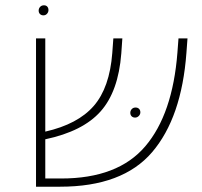

<svg xmlns="http://www.w3.org/2000/svg" viewBox="-20 -705 761 725"><path d="M688 -560 684 -506Q666 -261 554.5 -130.5Q443 0 207 0H116V-560H151V-208Q274 -236 334 -305Q394 -374 404 -505L408 -560H442L438 -503Q427 -360 360 -284.5Q293 -209 151 -179V-31H211Q425 -31 528.5 -152.5Q632 -274 650 -507L654 -560ZM510 -281Q510 -289 505 -294Q500 -299 492 -299Q483 -299 477.5 -293Q472 -287 472 -279Q472 -271 477 -266Q482 -261 490 -261Q498 -261 504 -267Q510 -273 510 -281ZM163 -667Q163 -675 158.5 -680Q154 -685 146 -685Q137 -685 131.5 -679Q126 -673 126 -665Q126 -657 131 -652Q136 -647 144 -647Q152 -647 157.5 -653Q163 -659 163 -667Z"/></svg>

Font: FiraGO UltraLight
Style: Italic
Weight: 200
Italic angle: -8°
Designer: bBox Type GmbH
Foundry: bBox Type GmbH
Version: Version 1.001